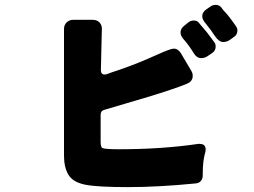

<svg xmlns="http://www.w3.org/2000/svg" viewBox="-20 -806 1040 786"><path d="M893 -634Q876 -634 858 -661Q844 -683 822 -710Q808 -725 808 -740.5Q808 -756 825 -768L841 -779Q851 -786 863 -786Q875 -786 884 -778Q893 -765 900.5 -757.5Q908 -750 916.5 -739Q925 -728 930.5 -720.5Q936 -713 939.5 -708Q943 -703 947.5 -696.5Q952 -690 952 -682Q952 -664 938 -655L920 -642Q908 -634 893 -634ZM393 -519Q393 -501 408 -501Q413 -501 419 -503Q437 -510 456 -516Q535 -542 623 -582Q678 -607 692 -607Q708 -607 720 -589L762 -518Q769 -507 769 -496Q769 -491 768 -486Q763 -470 745 -463Q694 -442 585 -409L406 -356Q392 -352 392 -336V-226Q392 -204 399 -200Q411 -195 467 -195Q643 -195 792 -217Q795 -217 798 -217Q807 -217 814 -213Q822 -206 822 -194Q822 -189 821 -185Q810 -149 810 -97V-87Q810 -75 802.5 -65.5Q795 -56 780 -55Q628 -40 503 -40Q378 -40 328.5 -50Q279 -60 260.5 -90Q242 -120 242 -169V-687Q242 -704 253 -714.5Q264 -725 281 -725H358Q377 -725 387 -714.5Q397 -704 397 -689ZM831 -577Q819 -568 803 -568Q786 -568 774 -587Q754 -620 731 -646Q719 -660 719 -673Q719 -690 737 -703L752 -715Q761 -722 774 -722Q787 -722 794 -713Q799 -707 802 -703Q805 -699 812 -691.5Q819 -684 827.5 -673Q836 -662 841.5 -654.5Q847 -647 850.5 -642.5Q854 -638 858.5 -631.5Q863 -625 863 -616Q863 -599 849 -589Z"/></svg>

Font: Tsunagi Gothic Black
Style: Regular
Weight: 900
Designer: Yoshimichi Ohira
Foundry: Positype
Version: Version 1.001